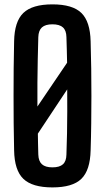

<svg xmlns="http://www.w3.org/2000/svg" viewBox="-20 -828 468 857"><path d="M214 8.5Q124 8.5 84.2 -29.8Q44.5 -68 43 -157Q41.5 -217 41 -278Q40.5 -339 40.5 -400.2Q40.5 -461.5 41 -522.2Q41.5 -583 43 -643.5Q44.5 -732 84.2 -770.2Q124 -808.5 214 -808.5Q304 -808.5 343.2 -770.2Q382.5 -732 384.5 -643.5Q386.5 -582.5 387.2 -521.5Q388 -460.5 388 -399.5Q388 -338.5 387.2 -277.8Q386.5 -217 384.5 -157Q382.5 -68 343.2 -29.8Q304 8.5 214 8.5ZM214 -81Q246 -81 261 -94.8Q276 -108.5 276.5 -138Q278.5 -185.5 279.2 -233.5Q280 -281.5 280.2 -330.2Q280.5 -379 280 -429L149 -231.5Q149 -208.5 149.8 -185Q150.5 -161.5 151 -138Q152 -108.5 167.2 -94.8Q182.5 -81 214 -81ZM147 -352.5 279.5 -548Q279 -576.5 278.2 -605Q277.5 -633.5 276.5 -662.5Q276 -692 260.8 -705.8Q245.5 -719.5 214 -719.5Q182.5 -719.5 167.2 -705.8Q152 -692 151 -662.5Q149.5 -613.5 148.5 -562.2Q147.5 -511 147 -458.5Q146.5 -406 147 -352.5Z"/></svg>

Font: Big Shoulders Display Thin
Style: Bold
Weight: 700
Version: Version 2.002